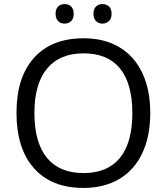

<svg xmlns="http://www.w3.org/2000/svg" viewBox="-20 -913 819 943"><path d="M297 -797Q317 -797 329.5 -809.5Q342 -822 342 -845Q342 -869 329.5 -881Q317 -893 297 -893Q278 -893 265.5 -881Q253 -869 253 -845Q253 -822 265.5 -809.5Q278 -797 297 -797ZM483 -797Q502 -797 515 -809.5Q528 -822 528 -845Q528 -869 515.5 -881Q503 -893 483 -893Q464 -893 451.5 -881Q439 -869 439 -845Q439 -822 451.5 -809.5Q464 -797 483 -797ZM391 -725Q233 -725 147 -629Q61 -533 61 -359Q61 -183 147 -86.5Q233 10 390 10Q492 10 566 -34Q640 -78 679 -161Q718 -244 718 -358Q718 -472 679 -554.5Q640 -637 566.5 -681Q493 -725 391 -725ZM391 -651Q509 -651 569.5 -576.5Q630 -502 630 -358Q630 -212 569 -137.5Q508 -63 390 -63Q272 -63 210.5 -138Q149 -213 149 -358Q149 -501 211 -576Q273 -651 391 -651Z"/></svg>

Font: OpenSansMMV
Style: Regular
Weight: 400
Designer: Steve Matteson
Foundry: Ascender Corporation
Version: Version 4.000